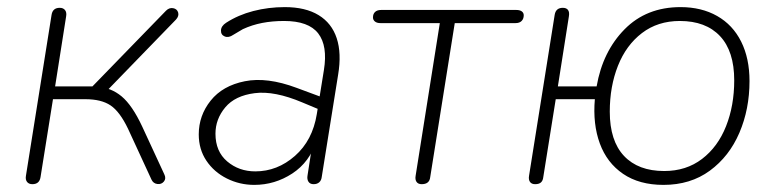

<svg xmlns="http://www.w3.org/2000/svg" viewBox="-20 -512 2182 540"><path d="M53 -18 125 -470Q128 -490 148 -490Q158 -490 163 -483.5Q168 -477 166 -466L135 -269H240L447 -482Q456 -491 467 -489Q478 -487 481 -477Q484 -467 475 -457L280 -256L253 -268Q292 -266 322 -241Q352 -216 380 -156L442 -22Q448 -10 441 -1.5Q434 7 422.5 5.5Q411 4 406 -7L340 -150Q317 -198 291 -215.5Q265 -233 220 -233H129L94 -14Q91 6 71 6Q61 6 56 -0.5Q51 -7 53 -18Z M539 -134Q539 -187 572.5 -229Q606 -271 668.5 -283.5Q731 -296 814 -265L895 -235L890 -199L830 -224Q752 -257 696.5 -250Q641 -243 613.5 -210Q586 -177 586 -136Q586 -86 619 -58Q652 -30 698 -30Q760 -30 809.5 -73.5Q859 -117 871 -191L891 -315Q902 -383 875 -418Q848 -453 779 -453Q746 -453 717.5 -447.5Q689 -442 663 -430Q650 -422 636 -414Q623 -405 612 -409.5Q601 -414 601.5 -426.5Q602 -439 616 -448Q650 -470 692.5 -481Q735 -492 781 -492Q839 -492 876 -469.5Q913 -447 927 -404.5Q941 -362 931 -302L885 -15Q884 -5 878 0.5Q872 6 862 6Q852 6 847.5 -1Q843 -8 845 -19L860 -116H870Q851 -56 802 -24Q753 8 695 8Q654 8 618 -10Q582 -28 560.5 -60Q539 -92 539 -134Z M1149 -18 1217 -447H1050Q1040 -447 1034.5 -451.5Q1029 -456 1029 -463Q1029 -473 1035 -478.5Q1041 -484 1052 -484H1432Q1442 -484 1447.5 -480Q1453 -476 1453 -469Q1453 -459 1447 -453Q1441 -447 1430 -447H1259L1190 -14Q1189 -4 1183 1Q1177 6 1166 6Q1156 6 1151.5 -0.5Q1147 -7 1149 -18Z M1653 -233H1543L1508 -14Q1507 -4 1501.5 1Q1496 6 1485 6Q1475 6 1470.5 -0.5Q1466 -7 1468 -18L1540 -470Q1543 -490 1563 -490Q1573 -490 1577.5 -484Q1582 -478 1580 -466L1549 -269H1658Q1675 -367 1736.5 -429.5Q1798 -492 1894 -492Q1953 -492 1997 -467Q2041 -442 2064.5 -395Q2088 -348 2088 -284Q2088 -205 2059.5 -138.5Q2031 -72 1976.5 -32Q1922 8 1846 8Q1778 8 1732.5 -23Q1687 -54 1667 -108.5Q1647 -163 1653 -233ZM2045 -286Q2045 -368 2005 -410.5Q1965 -453 1892 -453Q1830 -453 1785.5 -419Q1741 -385 1718 -327Q1695 -269 1695 -198Q1695 -116 1735 -73.5Q1775 -31 1848 -31Q1910 -31 1954.5 -65Q1999 -99 2022 -157Q2045 -215 2045 -286Z"/></svg>

Font: SN Pro Thin
Style: Italic
Weight: 200
Italic angle: -9°
Designer: Tobias Whetton
Foundry: Supernotes
Version: Version 1.003;Glyphs 3.3 (3324)